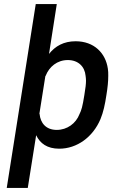

<svg xmlns="http://www.w3.org/2000/svg" viewBox="-20 -720 565 940"><path d="M508 -384C497 -460 441 -518 350 -518C292 -518 250 -494 220 -456L258 -700H155L13 200H116L157 -58C176 -18 211 8 270 8C357 8 435 -49 472 -137C486 -171 494 -208 501 -255C507 -291 510 -321 510 -349C510 -361 510 -373 508 -384ZM369 -161C352 -116 309 -84 258 -84C204 -84 178 -119 174 -161C174 -162 173 -163 173 -164L202 -347C203 -348 204 -349 204 -350C221 -393 260 -426 312 -426C363 -426 395 -394 399 -349C400 -341 401 -334 401 -325C401 -310 399 -290 393 -255C384 -198 379 -181 369 -161Z"/></svg>

Font: Arthouse Owned Medium
Style: Italic
Weight: 500
Italic angle: -10°
Designer: Jeremy Tribby
Foundry: Tribby Type
Version: Version 1.000;PS 001.000;hotconv 1.0.88;makeotf.lib2.5.64775